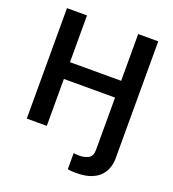

<svg xmlns="http://www.w3.org/2000/svg" viewBox="-164 -852 1072 1188"><g transform="rotate(20 372.0 -257.5)"><path d="M71.7 0V-727.3H203.5V-419.4H540.5V-727.3H672.6V43Q672.6 71.7 663.7 101.4Q654.8 131 632.6 156.2Q610.4 181.5 571.2 196.7Q532 212 470.9 212Q455.3 212 439.6 210.8Q424 209.5 417.3 207.7V101.6Q424.4 102.6 435.4 103.5Q446.4 104.4 455.3 104.4Q489 104.4 514.7 90.7Q540.5 77.1 540.5 36.2V-308.9H203.5V0Z"/></g></svg>

Font: Inter Zeller Semi Bold
Style: Regular
Weight: 600
Designer: Rasmus Andersson; Joe Bland
Foundry: zeller
Version: Version 3.015;git-dec3a8cb1